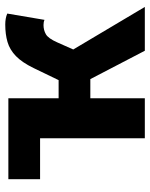

<svg xmlns="http://www.w3.org/2000/svg" viewBox="56 -602 547 698"><g transform="rotate(-90 329.0 -253.5)"><path d="M320.2 -496.1 174.8 -380.8H26V-496.1ZM174.8 0V-496.1H320.2V-313.4H386.2L430 -404.1Q450.6 -446.5 473.7 -468.7Q496.8 -491 524.9 -499.2Q552.9 -507.4 588.4 -507.4Q611.1 -507.4 628.2 -500.1L605.3 -364.7Q601.3 -366.7 596.4 -367.5Q591.4 -368.3 586.4 -368.3Q568.2 -368.3 553.2 -359.8Q538.1 -351.4 523.6 -318.7L497.6 -260.2L652.3 0H493L389.9 -198.1H320.2V0Z"/></g></svg>

Font: Source Sans 3 VF
Style: Regular
Weight: 200
Designer: Paul D. Hunt
Foundry: Adobe
Version: Version 3.046;hotconv 1.0.118;makeotfexe 2.5.65603